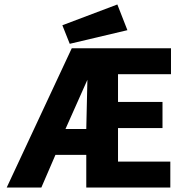

<svg xmlns="http://www.w3.org/2000/svg" viewBox="-20 -839 790 859"><path d="M10 0 301 -623H745V-507H508V-383H707V-266H508V-116H742V0H366V-146H228L165 0ZM273 -262H366L371 -482ZM292 -643 259 -726 505 -819 550 -704Z"/></svg>

Font: Inconsolata ExtraExpanded Black
Style: Regular
Weight: 900
Width: 8
Monospace: yes
Designer: Raph Levien, Cyreal, Brenton Simpson
Foundry: Raph Levien, Cyreal, Google
Version: Version 3.001; ttfautohint (v1.8.2.53-6de2)